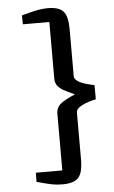

<svg xmlns="http://www.w3.org/2000/svg" viewBox="-63 -903 624 1049"><g transform="rotate(-5 249.0 -378.0)"><path d="M242 -281Q242 -316 268 -336.5Q294 -357 347 -379Q306 -397 286.5 -408Q267 -419 254.5 -434.5Q242 -450 242 -474V-785H97L96 -834Q105 -836 136 -844.5Q167 -853 192.5 -857Q218 -861 240 -861Q301 -861 325 -834Q349 -807 349 -738V-478Q349 -441 458 -420V-342Q413 -333 381 -316.5Q349 -300 349 -280V-21Q349 51 324 78Q299 105 237 105Q205 105 177.5 99.5Q150 94 96 79L97 29H242Z"/></g></svg>

Font: Martel
Style: Bold
Weight: 700
Designer: Dan Reynolds
Foundry: Dan Reynolds
Version: Version 1.001; ttfautohint (v1.1) -l 5 -r 5 -G 72 -x 0 -D la